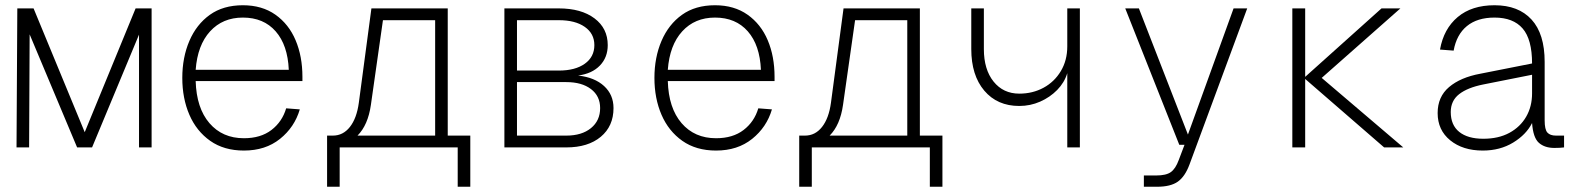

<svg xmlns="http://www.w3.org/2000/svg" viewBox="-20 -562 6040 732"><path d="M43 0 46 -530H108L303 -58L497 -530H558V0H510V-430L331 0H274L93 -431L91 0Z M910 12Q834 12 781.5 -25Q729 -62 702 -124.5Q675 -187 675 -265Q675 -343 702 -406Q729 -469 780 -505.5Q831 -542 906 -542Q979 -542 1030 -506Q1081 -470 1107 -408.5Q1133 -347 1133 -269V-253H726Q729 -150 778.5 -92.5Q828 -35 910 -35Q974 -35 1015 -66.5Q1056 -98 1071 -149L1123 -145Q1103 -77 1047.5 -32.5Q992 12 910 12ZM726 -296H1081Q1077 -390 1031 -442.5Q985 -495 906 -495Q829 -495 781 -442.5Q733 -390 726 -296Z M1227 150V-45H1249Q1288 -45 1314 -78Q1340 -111 1348 -170L1396 -530H1687V-45H1773V150H1725V0H1275V150ZM1394 -162Q1383 -85 1343 -45H1639V-485H1440Z M1903 0V-530H2110Q2196 -530 2246.5 -492Q2297 -454 2297 -390Q2297 -343 2267 -312Q2237 -281 2184 -274Q2247 -267 2283 -234Q2319 -201 2319 -150Q2319 -81 2270.5 -40.5Q2222 0 2139 0ZM1951 -293H2111Q2173 -293 2209.5 -319Q2246 -345 2246 -390Q2246 -434 2209.5 -459.5Q2173 -485 2111 -485H1951ZM1951 -45H2139Q2198 -45 2233 -73.5Q2268 -102 2268 -150Q2268 -196 2233 -222.5Q2198 -249 2139 -249H1951Z M2710 12Q2634 12 2581.5 -25Q2529 -62 2502 -124.5Q2475 -187 2475 -265Q2475 -343 2502 -406Q2529 -469 2580 -505.5Q2631 -542 2706 -542Q2779 -542 2830 -506Q2881 -470 2907 -408.5Q2933 -347 2933 -269V-253H2526Q2529 -150 2578.5 -92.5Q2628 -35 2710 -35Q2774 -35 2815 -66.5Q2856 -98 2871 -149L2923 -145Q2903 -77 2847.5 -32.5Q2792 12 2710 12ZM2526 -296H2881Q2877 -390 2831 -442.5Q2785 -495 2706 -495Q2629 -495 2581 -442.5Q2533 -390 2526 -296Z M3027 150V-45H3049Q3088 -45 3114 -78Q3140 -111 3148 -170L3196 -530H3487V-45H3573V150H3525V0H3075V150ZM3194 -162Q3183 -85 3143 -45H3439V-485H3240Z M4049 0V-283Q4038 -247 4010.5 -219Q3983 -191 3945.5 -174.5Q3908 -158 3866 -158Q3782 -158 3732.5 -216.5Q3683 -275 3683 -375V-530H3731V-375Q3731 -297 3768 -251Q3805 -205 3866 -205Q3917 -205 3958.5 -227.5Q4000 -250 4024.5 -291Q4049 -332 4049 -385V-530H4097V0Z M4341 150V107H4388Q4426 107 4444 94Q4462 81 4474 48L4496 -10H4476L4270 -530H4322L4509 -49L4683 -530H4735L4515 65Q4498 111 4470.5 130.5Q4443 150 4391 150Z M4907 0V-530H4956V-269L5247 -530H5319L5019 -265L5330 0H5257L4956 -261V0Z M5633 12Q5557 12 5509 -27Q5461 -66 5461 -131Q5461 -193 5504.5 -230Q5548 -267 5624 -281L5821 -320Q5821 -412 5785 -453.5Q5749 -495 5678 -495Q5612 -495 5572.5 -462.5Q5533 -430 5522 -369L5470 -373Q5484 -452 5537.5 -497Q5591 -542 5678 -542Q5769 -542 5819 -487.5Q5869 -433 5869 -326V-103Q5869 -68 5879.5 -56.5Q5890 -45 5912 -45H5943V0Q5938 1 5926.5 1.5Q5915 2 5906 2Q5869 2 5847 -17.5Q5825 -37 5821 -93Q5799 -49 5749 -18.5Q5699 12 5633 12ZM5635 -33Q5693 -33 5734.5 -55.5Q5776 -78 5798.5 -117Q5821 -156 5821 -206V-277L5635 -240Q5575 -228 5543 -203Q5511 -178 5511 -135Q5511 -85 5543.5 -59Q5576 -33 5635 -33Z"/></svg>

Font: Geist Mono ExtraLight
Style: Regular
Weight: 200
Monospace: yes
Designer: Basement.studio, Andrés Briganti, Mateo Zaragoza
Foundry: Basement.studio, Vercel, Andrés Briganti, Guido Ferreyra, Mateo Zaragoza
Version: Version 1.500; ttfautohint (v1.8.4.7-5d5b)